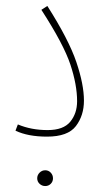

<svg xmlns="http://www.w3.org/2000/svg" viewBox="-20 -454 347 645"><path d="M40 -36Q85 -17 140 -17Q193 -17 216 -45Q239 -73 239 -114Q239 -169 216.5 -237Q194 -305 119 -421L139 -434Q211 -321 236.5 -245.5Q262 -170 262 -116Q262 -66 235 -30.5Q208 5 138 5Q74 5 32 -15ZM105 145Q105 134 113 126Q121 118 132 118Q143 118 150.5 126Q158 134 158 145Q158 156 150.5 163.5Q143 171 132 171Q121 171 113 163.5Q105 156 105 145Z"/></svg>

Font: Noto Sans Arabic CondThin
Style: Regular
Weight: 250
Width: 3
Designer: Nadine Chahine
Foundry: Monotype Imaging Inc.
Version: Version 1.001